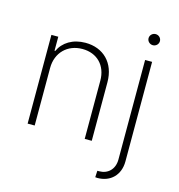

<svg xmlns="http://www.w3.org/2000/svg" viewBox="-129 -823 1060 1140"><g transform="rotate(15 400.5 -252.5)"><path d="M133.2 -353.7C133.2 -448.9 199.2 -512.4 290.1 -512.4C380.7 -512.4 440.7 -451 440.7 -358V0H484V-359.7C484 -479 408 -552.6 298.3 -552.6C220.5 -552.6 161.9 -515.6 136.4 -459.2H132.1V-545.5H89.8V0H133.2ZM665.8 -545.5V66.4C665.8 127.1 626.1 163.4 572.8 163.4H562.1L560 203.5C565.7 204.5 569.6 204.5 573.5 204.5C653.1 204.5 708.8 150.9 708.8 66.4V-545.5ZM687.1 -642C706.3 -642 721.9 -657.3 721.9 -676.1C721.9 -695 706.3 -710.2 687.1 -710.2C668 -710.2 652 -695 652 -676.1C652 -657.3 668 -642 687.1 -642Z"/></g></svg>

Font: Karasuma Gothic
Style: Thin
Weight: 200
Designer: Rasmus Andersson / Ryoko Ishizuka
Foundry: rsms
Version: Version 1.00